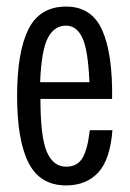

<svg xmlns="http://www.w3.org/2000/svg" viewBox="-20 -554 394 584"><path d="M32 -262Q32 -396 66.5 -465Q101 -534 181 -534Q259 -534 291 -462Q323 -390 321 -253H103Q103 -137 122.5 -92Q142 -47 181 -47Q216 -47 231.5 -74.5Q247 -102 253 -158H322Q315 -68 278.5 -29Q242 10 181 10Q102 10 67 -58.5Q32 -127 32 -262ZM252 -304Q248 -402 230.5 -439Q213 -476 181 -476Q145 -476 125.5 -438.5Q106 -401 102 -304Z"/></svg>

Font: Mona Sans Condensed
Style: Regular
Weight: 400
Width: 3
Designer: Deni Anggara
Foundry: GitHub
Version: Version 2.000